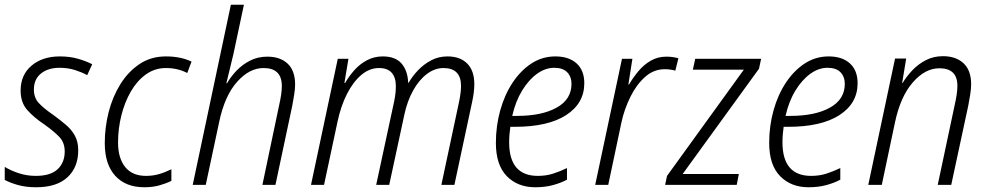

<svg xmlns="http://www.w3.org/2000/svg" viewBox="-20 -780 4163 810"><path d="M133 10Q89 10 55.5 0.5Q22 -9 0 -21V-76Q24 -61 58.5 -49.5Q93 -38 131 -38Q193 -38 223 -66Q253 -94 253 -141Q253 -178 231 -201.5Q209 -225 167 -255Q122 -285 94.5 -316.5Q67 -348 67 -398Q67 -464 113 -503Q159 -542 232 -542Q275 -542 309.5 -532Q344 -522 369 -509L348 -463Q326 -475 296.5 -484.5Q267 -494 231 -494Q183 -494 153 -470Q123 -446 123 -402Q123 -368 143.5 -345.5Q164 -323 205 -295Q235 -273 258.5 -253Q282 -233 296 -207.5Q310 -182 310 -146Q310 -74 264.5 -32Q219 10 133 10Z M589 10Q510 10 466 -38.5Q422 -87 422 -176Q422 -243 438.5 -307.5Q455 -372 488 -425Q521 -478 569 -510Q617 -542 680 -542Q743 -542 788 -520L770 -472Q730 -493 680 -493Q633 -493 595.5 -466Q558 -439 532 -394Q506 -349 492 -293Q478 -237 478 -179Q478 -113 508 -75.5Q538 -38 596 -38Q625 -38 651 -45.5Q677 -53 703 -66V-17Q681 -6 652.5 2Q624 10 589 10Z M793 0 954 -760H1009L965 -553Q958 -523 950 -491Q942 -459 935 -429H938Q954 -457 978.5 -482.5Q1003 -508 1035.5 -524.5Q1068 -541 1108 -541Q1162 -541 1193.5 -511.5Q1225 -482 1225 -423Q1225 -404 1221 -380.5Q1217 -357 1213 -334L1142 0H1087L1158 -338Q1163 -360 1166 -380Q1169 -400 1169 -417Q1169 -493 1092 -493Q1032 -493 980 -434.5Q928 -376 905 -267L848 0Z M1292 0 1405 -532H1450L1433 -430H1436Q1452 -458 1474.5 -483.5Q1497 -509 1527.5 -525.5Q1558 -542 1595 -542Q1648 -542 1674 -512Q1700 -482 1702 -431H1704Q1720 -459 1744 -484Q1768 -509 1799 -525.5Q1830 -542 1868 -542Q1921 -542 1951 -512Q1981 -482 1981 -425Q1981 -407 1978.5 -388Q1976 -369 1972 -351L1897 0H1842L1917 -352Q1925 -392 1925 -417Q1925 -493 1851 -493Q1814 -493 1780.5 -467.5Q1747 -442 1722.5 -397.5Q1698 -353 1686 -297L1622 0H1567L1643 -353Q1647 -372 1648.5 -388.5Q1650 -405 1650 -417Q1650 -453 1632.5 -473Q1615 -493 1579 -493Q1539 -493 1504.5 -464Q1470 -435 1444 -384Q1418 -333 1404 -267L1347 0Z M2238 10Q2164 10 2118 -37Q2072 -84 2072 -177Q2072 -249 2090.5 -315Q2109 -381 2143 -432Q2177 -483 2222.5 -512.5Q2268 -542 2323 -542Q2380 -542 2412.5 -512.5Q2445 -483 2445 -429Q2445 -344 2368.5 -294.5Q2292 -245 2152 -245H2133Q2131 -231 2129.5 -214Q2128 -197 2128 -180Q2128 -38 2249 -38Q2284 -38 2313.5 -47.5Q2343 -57 2372 -71V-22Q2346 -8 2312.5 1Q2279 10 2238 10ZM2160 -291Q2266 -291 2328.5 -326Q2391 -361 2391 -426Q2391 -456 2373 -475Q2355 -494 2318 -494Q2281 -494 2246 -469Q2211 -444 2183 -398.5Q2155 -353 2141 -291Z M2491 0 2604 -532H2648L2631 -424H2634Q2651 -453 2673.5 -480Q2696 -507 2725.5 -524Q2755 -541 2791 -541Q2819 -541 2842 -534L2829 -482Q2808 -488 2784 -488Q2738 -488 2701.5 -455.5Q2665 -423 2639.5 -371.5Q2614 -320 2602 -265L2546 0Z M2786 0 2794 -38 3118 -486H2903L2913 -532H3191L3182 -490L2860 -46H3097L3088 0Z M3391 10Q3317 10 3271 -37Q3225 -84 3225 -177Q3225 -249 3243.5 -315Q3262 -381 3296 -432Q3330 -483 3375.5 -512.5Q3421 -542 3476 -542Q3533 -542 3565.5 -512.5Q3598 -483 3598 -429Q3598 -344 3521.5 -294.5Q3445 -245 3305 -245H3286Q3284 -231 3282.5 -214Q3281 -197 3281 -180Q3281 -38 3402 -38Q3437 -38 3466.5 -47.5Q3496 -57 3525 -71V-22Q3499 -8 3465.5 1Q3432 10 3391 10ZM3313 -291Q3419 -291 3481.5 -326Q3544 -361 3544 -426Q3544 -456 3526 -475Q3508 -494 3471 -494Q3434 -494 3399 -469Q3364 -444 3336 -398.5Q3308 -353 3294 -291Z M3643 0 3756 -533H3803L3786 -430H3788Q3804 -457 3828.5 -483Q3853 -509 3885.5 -526Q3918 -543 3958 -543Q4013 -543 4045 -513Q4077 -483 4077 -425Q4077 -405 4073 -380.5Q4069 -356 4065 -335L3993 0H3936L4008 -339Q4013 -361 4016 -381Q4019 -401 4019 -418Q4019 -492 3943 -492Q3883 -492 3831 -432.5Q3779 -373 3756 -265L3700 0Z"/></svg>

Font: Noto Sans SemiCondensed Light
Style: Italic
Weight: 300
Width: 4
Italic angle: -12°
Designer: Monotype Design Team
Foundry: Monotype Imaging Inc.
Version: Version 2.013; ttfautohint (v1.8.4.7-5d5b)